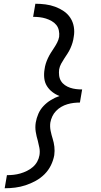

<svg xmlns="http://www.w3.org/2000/svg" viewBox="-20 -853 540 1026"><path d="M5 153 17 83Q35 83 53 81Q71 79 88.5 74Q106 69 123.5 60.5Q141 52 155.5 39.5Q170 27 179 10.5Q188 -6 191 -24Q194 -44 190.5 -63Q187 -82 182 -101Q175 -124 171 -148.5Q167 -173 171 -198Q175 -222 185 -245Q195 -268 212.5 -286.5Q230 -305 252 -318.5Q274 -332 298 -340Q277 -348 259.5 -361.5Q242 -375 230.5 -393.5Q219 -412 216.5 -435.5Q214 -459 218 -482Q220 -498 224.5 -512.5Q229 -527 236 -542Q243 -557 251.5 -570.5Q260 -584 269 -597.5Q278 -611 285.5 -625.5Q293 -640 296 -656Q298 -673 294.5 -690Q291 -707 281 -719.5Q271 -732 256 -740.5Q241 -749 225 -754Q209 -759 192 -761Q175 -763 157 -763L169 -833Q196 -833 223 -829.5Q250 -826 274.5 -817Q299 -808 320.5 -793.5Q342 -779 356 -757.5Q370 -736 374.5 -709.5Q379 -683 374 -656Q372 -640 367.5 -625Q363 -610 356.5 -595.5Q350 -581 341 -567Q332 -553 323 -539.5Q314 -526 306.5 -512Q299 -498 296 -482Q294 -466 296 -449.5Q298 -433 306 -420Q314 -407 327 -398Q340 -389 355 -384Q370 -379 386 -377Q402 -375 419 -375L416 -358L407 -305Q390 -305 373.5 -303Q357 -301 340 -296Q323 -291 307.5 -282Q292 -273 279.5 -260Q267 -247 259.5 -231Q252 -215 249 -198Q246 -176 250.5 -154Q255 -132 261.5 -111.5Q268 -91 270.5 -69Q273 -47 270 -24Q265 4 252 30.5Q239 57 218 78Q197 99 170.5 113.5Q144 128 116.5 137Q89 146 61 149.5Q33 153 5 153Z"/></svg>

Font: Iosevka Slab
Style: Italic
Weight: 400
Italic angle: -9°
Monospace: yes
Designer: Belleve Invis
Foundry: Belleve Invis
Version: Version 11.1.0; ttfautohint (v1.8.3)